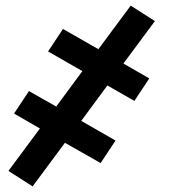

<svg xmlns="http://www.w3.org/2000/svg" viewBox="-20 -504 640 683"><path d="M96 159 10 104 122 -47 30 -100 83 -180 180 -125 273 -251 151 -321 204 -401 330 -329 445 -484 531 -429 419 -278 511 -225 458 -145 362 -200 269 -74 391 -4 338 76 211 4Z"/></svg>

Font: Iosevka Curly Slab SmBdEx
Style: Italic
Weight: 600
Width: 7
Italic angle: -9°
Monospace: yes
Designer: Belleve Invis
Foundry: Belleve Invis
Version: Version 11.1.0; ttfautohint (v1.8.3)